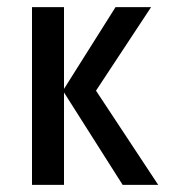

<svg xmlns="http://www.w3.org/2000/svg" viewBox="-20 -520 475 540"><path d="M70 0V-500H160V-270L305 -500H405L250 -265L425 0H325L160 -260V0Z"/></svg>

Font: Cuprum
Style: Regular
Weight: 400
Designer: Jovanny Lemonad
Foundry: Jovanny Lemonad
Version: Version 3.000